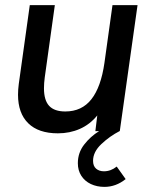

<svg xmlns="http://www.w3.org/2000/svg" viewBox="-20 -513 593 751"><path d="M50.5 -142.5Q50.5 -162.5 53.5 -185L96.5 -493H194.5L155 -210Q152 -187.5 152 -167.5Q152 -121 172.2 -99Q192.5 -77 235.5 -77Q300 -77 337.5 -124.8Q375 -172.5 388.5 -267L420 -493H518L448.5 0H447.5Q409.5 19.5 376.8 50.2Q344 81 344 116Q344 136.5 356 146.8Q368 157 386.5 157Q413.5 157 436.5 138.5L471.5 187.5Q433.5 218 388.5 218Q359 218 335.2 206.8Q311.5 195.5 298 174.5Q284.5 153.5 284.5 125.5Q284.5 84.5 309 52.8Q333.5 21 367.5 0H353L360.5 -61.5Q331.5 -26 292.2 -8.8Q253 8.5 206.5 8.5Q130.5 8.5 90.5 -30.8Q50.5 -70 50.5 -142.5Z"/></svg>

Font: HK Grotesk Medium
Style: Italic
Weight: 500
Italic angle: -8°
Designer: Alfredo Marco Pradil
Foundry: Hanken Design Co.
Version: Version 3.004